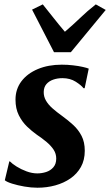

<svg xmlns="http://www.w3.org/2000/svg" viewBox="-20 -868 514 898"><path d="M376 -455.5H370.5Q360.5 -469 334.2 -485.8Q308 -502.5 272 -502.5Q248.5 -502.5 228.8 -495.5Q209 -488.5 197 -474.5Q185 -460.5 184.5 -438.5Q184 -416.5 194.8 -397.8Q205.5 -379 225.2 -361.5Q245 -344 271.5 -325Q298.5 -305.5 322.5 -283.5Q346.5 -261.5 361.5 -232.5Q376.5 -203.5 376.5 -163Q376.5 -119.5 358.5 -87.2Q340.5 -55 309.5 -33.5Q278.5 -12 238.8 -1Q199 10 155 10Q126 10 94.2 4.5Q62.5 -1 37 -9Q11.5 -17 2.5 -25L23.5 -113H26.5Q37 -102 57.8 -89Q78.5 -76 104.2 -66.5Q130 -57 154.5 -57Q175.5 -57 195.8 -63.5Q216 -70 229.5 -85.5Q243 -101 243 -126.5Q243 -149 230.8 -167.8Q218.5 -186.5 198 -203.8Q177.5 -221 151.5 -238.5Q129.5 -254 106.5 -276Q83.5 -298 68 -329Q52.5 -360 52.5 -402Q52.5 -451 80.2 -487.8Q108 -524.5 157 -545Q206 -565.5 269 -565.5Q295.5 -565.5 321.5 -562.5Q347.5 -559.5 367.2 -555Q387 -550.5 395 -547ZM232.5 -624 130 -823 180 -847.5Q205 -816.5 230.8 -783.8Q256.5 -751 283.5 -719.5Q320.5 -751 354.5 -783.8Q388.5 -816.5 428 -847.5L474.5 -821.5L311.5 -624Z"/></svg>

Font: Merriweather 24pt
Style: Bold Italic
Weight: 700
Italic angle: -7.8°
Designer: Eben Sorkin
Foundry: Eben Sorkin
Version: Version 2.101